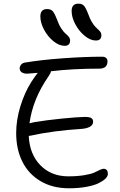

<svg xmlns="http://www.w3.org/2000/svg" viewBox="-20 -1056 653 1043"><path d="M501 -835.9Q470.7 -835.9 439.5 -861.8Q408.2 -887.7 388.7 -925Q369.1 -962.4 369.1 -996.1Q369.1 -1036.1 405.8 -1036.1Q425.3 -1036.1 435.5 -1025.4Q445.8 -1014.6 460 -978Q467.8 -955.1 478.3 -937.5Q488.8 -919.9 497.6 -910.9Q506.3 -901.9 514.2 -894.8Q522 -887.7 526.4 -880.9Q530.8 -874 530.8 -865.2Q530.8 -835.9 501 -835.9ZM331.1 -807.1Q300.8 -807.1 269.5 -832.8Q238.3 -858.4 218.8 -895.8Q199.2 -933.1 199.2 -966.8Q199.2 -1006.8 235.8 -1006.8Q255.4 -1006.8 265.6 -996.1Q275.9 -985.4 290 -949.2Q299.8 -920.9 313.2 -900.9Q326.7 -880.9 336.7 -872.8Q346.7 -864.7 353.8 -855.7Q360.8 -846.7 360.8 -835.9Q360.8 -807.1 331.1 -807.1ZM154.8 -320.8Q144.5 -317.9 136.2 -317.9Q140.6 -218.3 199.5 -158.2Q258.3 -98.1 351.1 -98.1Q400.9 -98.1 438.5 -104.5Q476.1 -110.8 492.4 -118.7Q508.8 -126.5 522 -132.8Q535.2 -139.2 542 -139.2Q565.9 -139.2 565.9 -110.8Q565.9 -98.6 553 -85.7Q540 -72.8 515.6 -60.8Q491.2 -48.8 449 -41Q406.7 -33.2 355 -33.2Q265.6 -33.2 200.2 -72Q134.8 -110.8 101.3 -178.2Q67.9 -245.6 67.9 -333Q67.9 -404.8 90.8 -479Q113.8 -553.2 148.9 -608.9Q172.4 -645.5 185.1 -660.2Q137.7 -655.8 127.9 -655.8Q107.9 -655.8 97.4 -663.6Q86.9 -671.4 86.9 -685.1Q86.9 -694.8 93.8 -703.9Q100.6 -712.9 113.8 -715.8Q204.1 -731 323.5 -739.5Q442.9 -748 535.2 -748Q548.8 -748 556.4 -741.2Q564 -734.4 564 -723.1Q564 -683.1 519 -683.1Q375 -683.1 256.8 -668.9Q255.4 -658.2 244.1 -642.1Q158.2 -519 140.1 -386.2Q145.5 -387.7 165 -392.1Q231.4 -403.3 314 -411.6Q396.5 -419.9 439.9 -420.9Q465.8 -420.9 475.8 -414.6Q485.8 -408.2 485.8 -395Q485.8 -358.9 413.1 -355Q351.1 -351.6 275.9 -341.6Q200.7 -331.5 154.8 -320.8Z"/></svg>

Font: Shantell Sans Bouncy
Style: Regular
Weight: 300
Designer: Stephen Nixon, Anya Danilova, Shantell Martin
Foundry: Arrow Type
Version: Version 1.006;[9816181b4]